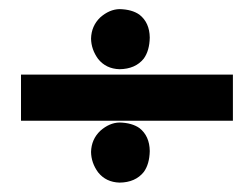

<svg xmlns="http://www.w3.org/2000/svg" viewBox="-20 -425 540 415"><path d="M238.3 -405.3C223.8 -405 209.9 -399 196.7 -387.4C183.9 -375.1 177.3 -359.9 176.8 -341.8C177 -326.1 182.1 -311.4 192 -297.7C203.4 -283.4 218.8 -276 238.3 -275.4C261.2 -275.7 278.7 -283.3 290.7 -298.3C299 -309.7 303.3 -324.8 303.7 -343.8C303.4 -365.4 296 -381.8 281.5 -393.2C270.7 -400.9 256.3 -404.9 238.3 -405.3ZM25.4 -263.7V-164.1H483.4V-263.7ZM238.3 -160.2C223.8 -159.9 209.9 -153.9 196.7 -142.2C183.9 -130 177.3 -114.8 176.8 -96.7C177 -80.9 182.1 -66.2 192 -52.6C203.4 -38.3 218.8 -30.9 238.3 -30.3C261.2 -30.5 278.7 -38.2 290.7 -53.2C299 -64.5 303.3 -79.7 303.7 -98.6C303.4 -120.2 296 -136.7 281.5 -148.1C270.7 -155.7 256.3 -159.8 238.3 -160.2Z"/></svg>

Font: Bentham
Style: Bold
Weight: 700
Version: Version 002.001